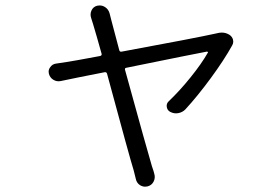

<svg xmlns="http://www.w3.org/2000/svg" viewBox="-20 -620 1040 719"><path d="M791 -495.1Q801.8 -498 810.5 -498Q826.2 -498 839.8 -489.3Q849.6 -482.4 852.5 -471.7Q853.5 -467.8 853.5 -463.9Q853.5 -457 849.6 -450.2Q819.3 -395.5 769.5 -327.6Q719.7 -259.8 673.8 -210Q663.1 -199.2 647.5 -196.3Q631.8 -193.4 617.2 -201.2Q606.4 -207 604.5 -219.7Q602.5 -232.4 612.3 -241.2Q653.3 -280.3 693.8 -330.6Q734.4 -380.9 757.8 -421.9Q759.8 -423.8 758.3 -425.3Q756.8 -426.8 754.9 -426.8Q716.8 -419.9 453.1 -366.2Q446.3 -365.2 448.2 -358.4Q533.2 -49.8 548.8 2Q556.6 24.4 557.6 30.3Q562.5 45.9 555.2 60.1Q547.9 74.2 532.2 78.1Q528.3 79.1 523.4 79.1Q513.7 79.1 503.9 73.2Q491.2 64.5 488.3 48.8Q484.4 34.2 480.5 17.6Q466.8 -25.4 380.9 -343.8Q378.9 -350.6 372.1 -349.6Q266.6 -329.1 207 -316.4Q192.4 -313.5 179.7 -321.3Q167 -329.1 163.1 -343.8Q162.1 -347.7 162.1 -351.6Q162.1 -360.4 168 -368.2Q175.8 -379.9 189.5 -381.8Q205.1 -383.8 235.4 -388.7Q254.9 -391.6 354.5 -410.2Q362.3 -412.1 360.4 -418.9Q340.8 -489.3 328.1 -531.2Q324.2 -543 321.3 -552.7Q316.4 -567.4 322.8 -581.1Q329.1 -594.7 343.8 -598.6Q348.6 -599.6 353.5 -599.6Q363.3 -599.6 373 -593.8Q386.7 -585 390.6 -569.3Q392.6 -561.5 396.5 -545.9L426.8 -431.6Q428.7 -424.8 436.5 -426.8Q710.9 -477.5 782.2 -493.2Q789.1 -495.1 791 -495.1Z"/></svg>

Font: Gen Jyuu Gothic Normal
Style: Regular
Weight: 300
Designer: [Source Han Sans]
Ryoko NISHIZUKA  (kana & ideographs); Paul D. Hunt (Latin, Greek & Cyrillic); Wenlong ZHANG  (bopomofo
Version: Version 1.002.20150607